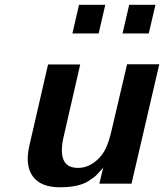

<svg xmlns="http://www.w3.org/2000/svg" viewBox="-20 -770 687 804"><path d="M603 -629.9H493.2L521 -750H630.9ZM393.1 -629.9H283.2L311 -750H420.9ZM230 14.2H231Q149.9 14.2 116.9 -32.2Q84 -78.6 103 -160.2L181.2 -500H315.9L247.1 -200.2Q215.8 -66.9 306.2 -66.9Q344.2 -66.9 376.5 -91.6Q408.7 -116.2 423.8 -150.9Q437 -179.2 446.8 -222.2L512.2 -501H647L530.8 -1H396L412.1 -67.9Q408.2 -63.5 400.4 -54.7Q392.6 -45.9 390.6 -43.9Q388.7 -42 383.8 -36.9Q378.9 -31.7 375.2 -29.3Q371.6 -26.9 365.7 -22.5Q359.9 -18.1 351.1 -12.2Q310.5 14.2 230 14.2Z"/></svg>

Font: Perun
Style: Bold Italic
Weight: 700
Italic angle: -12°
Foundry: Copyright (c) Stefan Peev, Context Ltd, 2016
Version: Version 001.000